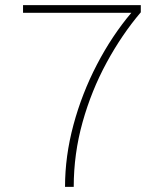

<svg xmlns="http://www.w3.org/2000/svg" viewBox="-20 -730 640 750"><path d="M234 0Q234 -120 267 -242.5Q300 -365 358.5 -477.5Q417 -590 493 -680H70V-710H530V-682Q456 -595 396.5 -485.5Q337 -376 302.5 -252.5Q268 -129 268 0Z"/></svg>

Font: Geist Mono Thin
Style: Regular
Weight: 100
Monospace: yes
Designer: Basement.studio, Andrés Briganti, Mateo Zaragoza
Foundry: Basement.studio, Vercel, Andrés Briganti, Guido Ferreyra, Mateo Zaragoza
Version: Version 1.500; ttfautohint (v1.8.4.7-5d5b)